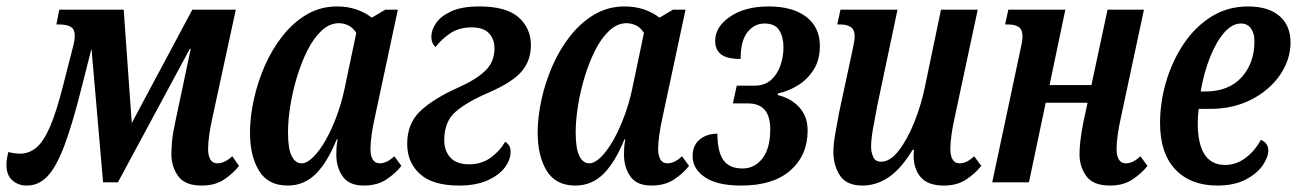

<svg xmlns="http://www.w3.org/2000/svg" viewBox="-51 -566 4026 596"><path d="M32 10Q6 10 -12.5 -6Q-31 -22 -31 -55Q-31 -72 -25 -94Q-4 -89 11 -89Q39 -89 61.5 -107.5Q84 -126 104 -172Q124 -218 145 -301L177 -426Q181 -442 181 -455Q181 -476 168 -483Q155 -490 135 -490H124L133 -536H333L358 -184L546 -536H681L608 -199Q602 -172 598.5 -147Q595 -122 595 -103Q595 -83 602 -71Q609 -59 624 -59Q646 -59 670 -81L691 -51Q673 -28 645 -9Q617 10 575 10Q523 10 502 -19.5Q481 -49 481 -87Q481 -104 483 -127.5Q485 -151 493 -187L541 -414H538L315 0H269L233 -415L202 -293Q174 -181 149 -114.5Q124 -48 96.5 -19Q69 10 32 10Z M842 10Q781 10 753 -36Q725 -82 725 -154Q725 -203 737 -257.5Q749 -312 771.5 -363Q794 -414 827 -455.5Q860 -497 902 -521.5Q944 -546 995 -546Q1029 -546 1057 -536Q1085 -526 1103 -511L1145 -536H1184L1112 -199Q1106 -172 1102.5 -147Q1099 -122 1099 -103Q1099 -83 1106 -71Q1113 -59 1128 -59Q1150 -59 1173 -81L1195 -51Q1177 -28 1148.5 -9Q1120 10 1078 10Q1033 10 1013 -18Q993 -46 993 -86Q993 -95 993.5 -106.5Q994 -118 997 -133H994Q966 -63 929.5 -26.5Q893 10 842 10ZM885 -59Q902 -59 922 -79Q942 -99 960.5 -132Q979 -165 994 -205.5Q1009 -246 1018 -288L1055 -464Q1044 -481 1029.5 -487.5Q1015 -494 1001 -494Q972 -494 947 -470.5Q922 -447 903 -409Q884 -371 870.5 -326Q857 -281 850 -236.5Q843 -192 843 -156Q843 -104 854.5 -81.5Q866 -59 885 -59Z M1374 10Q1292 10 1252.5 -26Q1213 -62 1213 -119Q1213 -183 1254 -221.5Q1295 -260 1371 -294Q1429 -320 1456.5 -347.5Q1484 -375 1484 -416Q1484 -444 1467 -462.5Q1450 -481 1413 -481Q1374 -481 1346.5 -462.5Q1319 -444 1301 -420Q1296 -424 1292 -432Q1288 -440 1288 -453Q1288 -472 1302 -493.5Q1316 -515 1349 -530.5Q1382 -546 1437 -546Q1521 -546 1559 -512Q1597 -478 1597 -426Q1597 -378 1568.5 -344.5Q1540 -311 1469 -280Q1397 -249 1362.5 -218.5Q1328 -188 1328 -131Q1328 -98 1347 -77Q1366 -56 1405 -56Q1445 -56 1473.5 -77.5Q1502 -99 1517 -126Q1523 -123 1528.5 -115.5Q1534 -108 1534 -95Q1534 -70 1516 -46Q1498 -22 1462 -6Q1426 10 1374 10Z M1735 10Q1674 10 1646 -36Q1618 -82 1618 -154Q1618 -203 1630 -257.5Q1642 -312 1664.5 -363Q1687 -414 1720 -455.5Q1753 -497 1795 -521.5Q1837 -546 1888 -546Q1922 -546 1950 -536Q1978 -526 1996 -511L2038 -536H2077L2005 -199Q1999 -172 1995.5 -147Q1992 -122 1992 -103Q1992 -83 1999 -71Q2006 -59 2021 -59Q2043 -59 2066 -81L2088 -51Q2070 -28 2041.5 -9Q2013 10 1971 10Q1926 10 1906 -18Q1886 -46 1886 -86Q1886 -95 1886.5 -106.5Q1887 -118 1890 -133H1887Q1859 -63 1822.5 -26.5Q1786 10 1735 10ZM1778 -59Q1795 -59 1815 -79Q1835 -99 1853.5 -132Q1872 -165 1887 -205.5Q1902 -246 1911 -288L1948 -464Q1937 -481 1922.5 -487.5Q1908 -494 1894 -494Q1865 -494 1840 -470.5Q1815 -447 1796 -409Q1777 -371 1763.5 -326Q1750 -281 1743 -236.5Q1736 -192 1736 -156Q1736 -104 1747.5 -81.5Q1759 -59 1778 -59Z M2250 10Q2175 10 2137 -16Q2099 -42 2099 -81Q2099 -115 2121 -133Q2143 -151 2176 -151Q2176 -95 2194.5 -69Q2213 -43 2254 -43Q2291 -43 2315.5 -74Q2340 -105 2340 -165Q2340 -245 2271 -245H2224L2236 -300H2290Q2322 -300 2342 -317.5Q2362 -335 2371.5 -362.5Q2381 -390 2381 -419Q2381 -451 2368 -472Q2355 -493 2322 -493Q2291 -493 2269.5 -466.5Q2248 -440 2248 -383Q2205 -383 2187 -397.5Q2169 -412 2169 -439Q2169 -483 2215.5 -514.5Q2262 -546 2335 -546Q2410 -546 2452 -513.5Q2494 -481 2494 -424Q2494 -380 2475 -350Q2456 -320 2426.5 -301.5Q2397 -283 2364 -276L2363 -271Q2405 -261 2430.5 -232.5Q2456 -204 2456 -161Q2456 -84 2402.5 -37Q2349 10 2250 10Z M2626 10Q2577 10 2556.5 -21Q2536 -52 2536 -95Q2536 -118 2541.5 -149.5Q2547 -181 2554 -218L2595 -409Q2598 -423 2600 -433.5Q2602 -444 2602 -453Q2602 -474 2590 -482Q2578 -490 2558 -490H2548L2558 -536H2735L2672 -237Q2664 -196 2658.5 -164Q2653 -132 2653 -110Q2653 -94 2659.5 -79Q2666 -64 2684 -64Q2712 -64 2738.5 -98Q2765 -132 2786.5 -185Q2808 -238 2820 -296L2870 -536H2984L2912 -199Q2906 -172 2902.5 -147Q2899 -122 2899 -103Q2899 -83 2906 -71Q2913 -59 2928 -59Q2950 -59 2973 -81L2995 -51Q2977 -28 2948.5 -9Q2920 10 2879 10Q2830 10 2807.5 -15.5Q2785 -41 2785 -84Q2785 -87 2785.5 -91.5Q2786 -96 2786 -101H2782Q2747 -43 2708.5 -16.5Q2670 10 2626 10Z M3395 10Q3342 10 3321 -19.5Q3300 -49 3300 -87Q3300 -104 3302.5 -127.5Q3305 -151 3312 -187L3325 -247H3195L3143 0H3029L3116 -409Q3119 -423 3121 -433.5Q3123 -444 3123 -453Q3123 -474 3111.5 -482Q3100 -490 3079 -490H3069L3079 -536H3256L3207 -302H3337L3387 -536H3500L3428 -199Q3422 -172 3418.5 -147Q3415 -122 3415 -103Q3415 -83 3422 -71Q3429 -59 3444 -59Q3466 -59 3489 -81L3511 -51Q3493 -28 3464.5 -9Q3436 10 3395 10Z M3728 10Q3645 10 3597.5 -40Q3550 -90 3550 -184Q3550 -249 3569 -313Q3588 -377 3623.5 -430Q3659 -483 3709.5 -514.5Q3760 -546 3823 -546Q3886 -546 3920.5 -516.5Q3955 -487 3955 -434Q3955 -381 3922.5 -333.5Q3890 -286 3833.5 -257Q3777 -228 3705 -228H3670Q3667 -205 3667 -184Q3667 -54 3752 -54Q3786 -54 3815 -75.5Q3844 -97 3863 -132Q3886 -122 3886 -99Q3886 -78 3868.5 -52.5Q3851 -27 3815.5 -8.5Q3780 10 3728 10ZM3676 -282H3690Q3763 -282 3803 -326Q3843 -370 3843 -438Q3843 -463 3832 -478Q3821 -493 3801 -493Q3774 -493 3749 -464.5Q3724 -436 3705 -388Q3686 -340 3676 -282Z"/></svg>

Font: Noto Serif ExtraCondensed SemiBold
Style: Italic
Weight: 600
Width: 2
Italic angle: -12°
Designer: Monotype Design Team
Foundry: Monotype Imaging Inc.
Version: Version 2.013